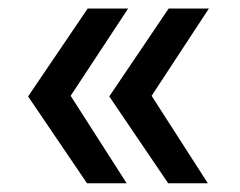

<svg xmlns="http://www.w3.org/2000/svg" viewBox="-20 -496 559 447"><path d="M182.6 -69.3 45.4 -271.5 184.1 -476.1H278.3L144.5 -272.9L274.9 -69.3ZM371.6 -69.3 234.4 -271.5 372.6 -476.1H466.3L333 -272.9L463.9 -69.3Z"/></svg>

Font: Comme Medium
Style: Regular
Weight: 500
Version: Version 1.000;gftools[0.9.27]